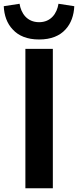

<svg xmlns="http://www.w3.org/2000/svg" viewBox="-43 -1001 415 1021"><path d="M238 -370V-741H92V0H165H238ZM305 -844C335 -876 350 -920 352 -968L268 -981C260 -930 228 -883 165 -883C101 -883 69 -930 61 -981L-23 -968C-21 -920 -6 -876 25 -844C55 -811 101 -791 165 -791C229 -791 275 -811 305 -844Z"/></svg>

Font: GenSekiGothic2 TW B
Style: Regular
Weight: 700
Version: Version 2.100;PS 2.1;hotconv 16.6.51;makeotf.lib2.5.65220 DE